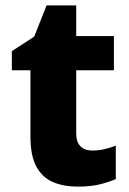

<svg xmlns="http://www.w3.org/2000/svg" viewBox="-20 -683 479 713"><path d="M322 -124Q346 -124 367.5 -129Q389 -134 410 -142V-18Q382 -6 349 2Q316 10 269 10Q217 10 177.5 -6.5Q138 -23 115.5 -63.5Q93 -104 93 -177V-422H24V-493L107 -547L153 -663H263V-549H403V-422H263V-187Q263 -156 278.5 -140Q294 -124 322 -124Z"/></svg>

Font: Noto Sans Meetei Mayek ExtraBold
Style: Regular
Weight: 800
Designer: Monotype Design Team and Neelakash Kshetrimayum
Foundry: Monotype Imaging Inc.
Version: Version 2.002; ttfautohint (v1.8.4.7-5d5b)